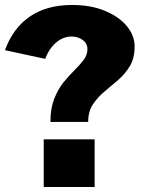

<svg xmlns="http://www.w3.org/2000/svg" viewBox="-20 -753 584 773"><path d="M361 -192V0H156V-192ZM0 -551Q32.5 -640.5 100.8 -686.8Q169 -733 270 -733Q345.5 -733 402.2 -709.5Q459 -686 490.5 -648Q522 -610 522 -566Q522 -519 503 -487.2Q484 -455.5 456.2 -431.5Q428.5 -407.5 400.8 -384.5Q373 -361.5 354 -332.8Q335 -304 335 -262H183Q183 -316 198 -354.5Q213 -393 235.2 -420.8Q257.5 -448.5 279.8 -470.2Q302 -492 317 -512Q332 -532 332 -555Q332 -578.5 312.8 -592.2Q293.5 -606 268 -606Q246 -606 226 -595.5Q206 -585 189.5 -565Q173 -545 162 -516Z"/></svg>

Font: Public Sans Black
Style: Regular
Weight: 900
Designer: The Public Sans Project Authors: Dan O. Williams and USWDS (Libre Franklin designed by Pablo Impallari and Rodrigo Fuenz
Version: Version 1.007